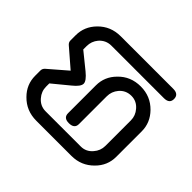

<svg xmlns="http://www.w3.org/2000/svg" viewBox="-121 -706 884 884"><g transform="rotate(-45 321.0 -264.0)"><path d="M565 0Q535 0 535 -36V-378Q535 -413 508 -437Q484 -457 453 -457H431L367 -378Q339 -344 321 -344Q302 -344 275 -378L210 -457H189Q158 -457 134 -436Q107 -413 107 -378V-149Q107 -115 134 -92Q158 -71 189 -71H355Q386 -71 410 -92Q437 -115 437 -149Q437 -185 410 -208Q386 -228 355 -228H174Q144 -228 144 -264Q144 -299 174 -299H355Q412 -299 453 -258Q498 -215 498 -149Q498 -85 453 -41Q411 0 355 0H189Q132 0 91 -41Q46 -85 46 -149V-378Q46 -443 91 -487Q132 -528 189 -528H223Q236 -528 245 -517L321 -429L397 -517Q406 -528 418 -528H453Q509 -528 551 -487Q596 -443 596 -378V-36Q596 0 565 0Z"/></g></svg>

Font: LuenTai2017
Style: Regular
Weight: 400
Designer: LuenTai
Foundry: Microsoft Corpration
Version: Version 1.00 November 27, 2016, initial release